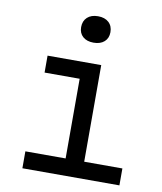

<svg xmlns="http://www.w3.org/2000/svg" viewBox="-86 -846 772 916"><g transform="rotate(10 300.0 -388.5)"><path d="M85 0V-82H280V-468H110V-550H370V-82H555V0ZM315 -649Q282 -649 263 -666Q244 -683 244 -712Q244 -742 263 -759.5Q282 -777 315 -777Q348 -777 367 -759.5Q386 -742 386 -712Q386 -683 367 -666Q348 -649 315 -649Z"/></g></svg>

Font: JetBrains Mono Zero
Style: Regular-Zero
Weight: 400
Designer: Philipp Nurullin, Konstantin Bulenkov
Foundry: JetBrains
Version: Version 2.211